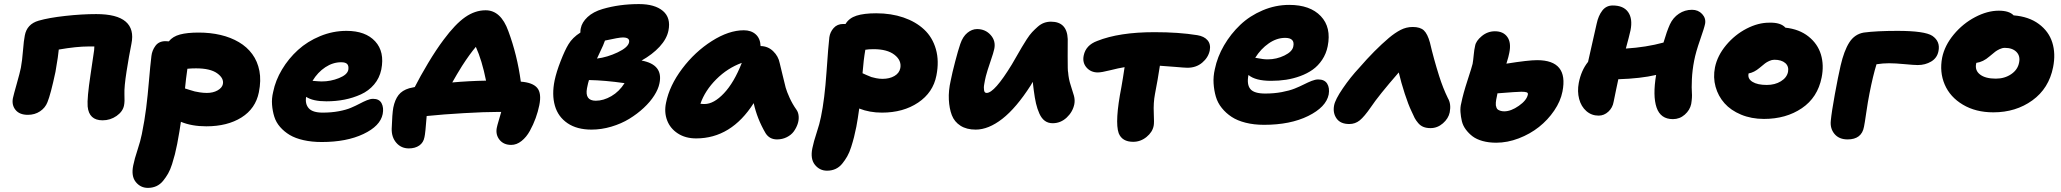

<svg xmlns="http://www.w3.org/2000/svg" viewBox="-20 -622 10070 938"><path d="M481 -34.2Q414.6 -34.2 408.2 -102.1Q404.8 -141.6 422.4 -258.1Q439.9 -374.5 439.9 -377Q439.9 -389.2 440.9 -395H413.1Q354 -395 267.1 -379.9Q265.6 -355.5 251 -271Q227.5 -160.6 211.9 -123Q201.2 -95.2 175.5 -78.1Q149.9 -61 116.2 -61Q75.7 -61 56.2 -84.7Q36.6 -108.4 43 -142.1Q46.9 -160.2 62 -213.4Q77.1 -266.6 82 -291Q88.4 -325.2 92.3 -375Q96.2 -424.8 101.1 -448.2Q111.3 -504.4 168.9 -521Q217.8 -535.2 298.6 -544.2Q379.4 -553.2 450.2 -553.2Q551.3 -553.2 594 -516.4Q636.7 -479.5 622.1 -408.2Q610.4 -350.6 598.4 -273.9Q586.4 -197.3 587.9 -162.1Q589.8 -125 585.9 -106.9Q580.1 -77.1 549.6 -55.7Q519 -34.2 481 -34.2Z M702.6 295.9Q666.5 295.9 643.3 267.1Q620.1 238.3 630.9 186Q637.2 154.3 651.9 110.1Q666.5 65.9 672.9 33.2Q686.5 -33.7 694.1 -94.2Q701.7 -154.8 707.8 -227.5Q713.9 -300.3 719.7 -348.1Q722.7 -375.5 739.5 -398.2Q756.3 -420.9 788.6 -420.9Q799.8 -420.9 804.7 -419.9Q823.7 -443.8 859.1 -453.4Q894.5 -462.9 950.7 -462.9Q1007.8 -462.9 1057.6 -451.2Q1107.4 -439.5 1147.2 -416Q1187 -392.6 1212.6 -357.4Q1238.3 -322.3 1247.3 -275.6Q1256.3 -229 1244.6 -170.9Q1228.5 -91.3 1159.7 -48.1Q1090.8 -4.9 987.8 -4.9Q917 -4.9 863.8 -26.9Q858.4 13.2 845.7 81.1Q839.8 110.4 834.5 131.6Q829.1 152.8 820.6 179.9Q812 207 801.3 225.8Q790.5 244.6 776.6 261.7Q762.7 278.8 743.9 287.4Q725.1 295.9 702.6 295.9ZM937.5 -288.1Q915 -288.1 895.5 -286.1Q888.2 -236.8 883.8 -189.9Q885.3 -189.5 904.5 -183.3Q923.8 -177.2 931.4 -175.3Q939 -173.3 956.5 -170.7Q974.1 -168 990.7 -168Q1021 -168 1043 -180.4Q1064.9 -192.9 1068.8 -210.9Q1074.7 -239.7 1041 -263.9Q1007.3 -288.1 937.5 -288.1Z M1551.8 71.8Q1502.9 71.8 1462.9 62.7Q1422.9 53.7 1395.5 37.4Q1368.2 21 1348.4 -1.7Q1328.6 -24.4 1320.1 -51.8Q1311.5 -79.1 1309.1 -109.9Q1306.6 -140.6 1314.5 -172.9Q1325.7 -229 1357.7 -282.5Q1389.6 -335.9 1435.8 -377.9Q1481.9 -419.9 1544.2 -445.6Q1606.4 -471.2 1672.9 -471.2Q1765.6 -471.2 1812.7 -420.2Q1859.9 -369.1 1842.8 -282.2Q1834 -240.2 1807.6 -209.2Q1781.2 -178.2 1743.2 -160.9Q1705.1 -143.6 1663.1 -135.3Q1621.1 -127 1574.7 -127Q1508.8 -127 1475.6 -148.9Q1469.7 -114.3 1488.5 -93Q1507.3 -71.8 1556.6 -71.8Q1599.1 -71.8 1635.3 -78.6Q1671.4 -85.4 1694.8 -95.5Q1718.3 -105.5 1737.1 -115.5Q1755.9 -125.5 1772.5 -132.3Q1789.1 -139.2 1802.7 -139.2Q1833 -139.2 1844.2 -117.4Q1855.5 -95.7 1849.6 -64.9Q1837.9 -6.3 1755.4 32.7Q1672.9 71.8 1551.8 71.8ZM1646.5 -317.9Q1606.4 -317.9 1569.3 -293.5Q1532.2 -269 1506.8 -227.1Q1540.5 -224.1 1551.8 -224.1Q1595.7 -224.1 1636.2 -240.5Q1676.8 -256.8 1681.6 -280.8Q1684.6 -299.8 1676.5 -308.8Q1668.5 -317.9 1646.5 -317.9Z M2477.5 85.9Q2440.9 85.9 2420.9 61.5Q2400.9 37.1 2406.7 3.9Q2408.7 -7.3 2417.2 -35.6Q2425.8 -64 2428.7 -75.2H2412.6Q2348.6 -75.2 2246.8 -69.3Q2145 -63.5 2064.5 -55.2Q2058.1 30.3 2053.7 47.9Q2048.8 74.7 2028.3 88.9Q2007.8 103 1977.5 103Q1939.9 103 1916.3 75.7Q1892.6 48.3 1893.6 6.8Q1896 -66.4 1901.4 -96.2Q1909.2 -134.8 1927 -157.7Q1944.8 -180.7 1979.5 -190.9Q1989.3 -193.4 2006.3 -196.8Q2032.2 -248 2071.5 -313.7Q2110.8 -379.4 2147.5 -428.2Q2204.1 -504.4 2252.4 -538.1Q2300.8 -571.8 2352.5 -571.8Q2426.8 -571.8 2463.4 -470.2Q2506.8 -353.5 2524.4 -223.1Q2582.5 -218.8 2604.5 -192.6Q2626.5 -166.5 2614.7 -107.9Q2608.4 -76.7 2596.9 -44.9Q2585.4 -13.2 2568.6 17.3Q2551.8 47.9 2527.8 66.9Q2503.9 85.9 2477.5 85.9ZM2237.3 -299.8Q2211.4 -258.3 2189.5 -219.2Q2271 -226.6 2354.5 -228Q2334.5 -327.6 2304.7 -393.1Q2274.4 -357.4 2237.3 -299.8Z M2869.6 11.2Q2798.8 11.2 2752.7 -20Q2706.5 -51.3 2690.9 -105.5Q2675.3 -159.7 2689.5 -229Q2698.2 -270.5 2719 -323.7Q2739.7 -377 2757.3 -405.8Q2776.9 -438.5 2815.4 -462.9Q2815.4 -477.1 2817.4 -483.9Q2822.8 -512.7 2850.3 -538.6Q2877.9 -564.5 2924.3 -578.1Q3006.3 -602.1 3101.6 -602.1Q3179.2 -602.1 3218.8 -568.4Q3258.3 -534.7 3245.6 -472.2Q3237.3 -431.6 3202.4 -393.8Q3167.5 -356 3114.3 -326.2Q3221.2 -306.6 3201.7 -214.8Q3196.3 -187 3176.5 -155.8Q3156.7 -124.5 3125 -95Q3093.3 -65.4 3054.2 -41.5Q3015.1 -17.6 2966.6 -3.2Q2918 11.2 2869.6 11.2ZM3022.5 -439Q3003.9 -439 2935.5 -423.8Q2932.1 -413.1 2926.3 -400.1Q2920.4 -387.2 2911.4 -367.9Q2902.3 -348.6 2896.5 -335.9Q2947.3 -342.3 2997.6 -366.2Q3047.9 -390.1 3053.2 -415Q3055.7 -427.2 3048.1 -433.1Q3040.5 -439 3022.5 -439ZM2847.7 -190.9Q2836.4 -129.9 2890.6 -129.9Q2928.2 -129.9 2966.8 -152.3Q3005.4 -174.8 3031.2 -215.8Q2935.5 -229.5 2857.4 -231Q2853 -217.8 2847.7 -190.9Z M3380.9 54.2Q3328.6 54.2 3291.3 29.8Q3253.9 5.4 3239 -34.4Q3224.1 -74.2 3233.9 -120.1Q3250.5 -203.6 3312.7 -286.4Q3375 -369.1 3457.8 -421.6Q3540.5 -474.1 3613.8 -474.1Q3649.9 -474.1 3672.1 -454.1Q3694.3 -434.1 3695.8 -397Q3731.9 -396.5 3757.3 -371.8Q3782.7 -347.2 3789.1 -314Q3793.9 -295.9 3803.5 -254.4Q3813 -212.9 3818.4 -193.8Q3823.7 -174.8 3837.6 -144Q3851.6 -113.3 3871.1 -85.9Q3880.4 -72.8 3881.8 -54Q3883.3 -35.2 3876.7 -15.9Q3870.1 3.4 3857.7 20.5Q3845.2 37.6 3823.5 48.3Q3801.8 59.1 3775.9 59.1Q3739.3 59.1 3720.2 28.8Q3678.7 -42 3662.1 -118.2Q3552.2 54.2 3380.9 54.2ZM3421.9 -113.8Q3467.3 -113.8 3516.8 -166.3Q3566.4 -218.8 3604 -314.9Q3534.2 -289.6 3479.2 -234.6Q3424.3 -179.7 3401.9 -115.2Q3410.6 -113.8 3421.9 -113.8Z M4020.5 211.9Q3984.4 211.9 3961.2 183.1Q3938 154.3 3948.7 102.1Q3955.1 70.3 3969.7 26.1Q3984.4 -18.1 3990.7 -50.8Q4008.8 -138.2 4017.8 -269.5Q4026.9 -400.9 4031.7 -439.9Q4035.2 -465.3 4052.7 -485.1Q4070.3 -504.9 4099.6 -504.9H4110.8Q4127.9 -533.7 4164.3 -545.4Q4200.7 -557.1 4260.7 -557.1Q4333.5 -557.1 4393.6 -536.6Q4453.6 -516.1 4494.6 -478Q4535.6 -439.9 4552.2 -381.8Q4568.8 -323.7 4554.7 -252.9Q4538.6 -169.9 4465.6 -120.8Q4392.6 -71.8 4288.6 -71.8Q4228 -71.8 4177.7 -91.8Q4170.9 -41.5 4163.6 -2.9Q4157.7 26.4 4152.3 47.6Q4147 68.8 4138.4 95.9Q4129.9 123 4119.1 141.8Q4108.4 160.6 4094.5 177.7Q4080.6 194.8 4061.8 203.4Q4043 211.9 4020.5 211.9ZM4247.6 -381.8Q4224.1 -381.8 4207.5 -378.9Q4198.7 -328.6 4193.8 -264.2Q4195.8 -263.2 4212.9 -255.6Q4230 -248 4237.1 -245.6Q4244.1 -243.2 4260 -240Q4275.9 -236.8 4291.5 -236.8Q4325.7 -236.8 4349.6 -250.7Q4373.5 -264.6 4378.4 -289.1Q4385.3 -326.7 4350.1 -354.2Q4314.9 -381.8 4247.6 -381.8Z M4746.6 11.2Q4702.1 11.2 4672.4 -7.8Q4642.6 -26.9 4630.1 -59.3Q4617.7 -91.8 4615.5 -135.3Q4613.3 -178.7 4624.5 -228Q4631.8 -265.6 4646.5 -321.5Q4661.1 -377.4 4671.4 -407.2Q4683.6 -443.4 4706.1 -461.7Q4728.5 -480 4753.4 -480Q4793.9 -480 4819.8 -450.9Q4845.7 -421.9 4837.4 -382.8Q4834.5 -367.2 4818.6 -321Q4802.7 -274.9 4796.4 -250Q4793.5 -238.3 4792 -230.5Q4790.5 -222.7 4788.6 -211.9Q4786.6 -201.2 4786.6 -194.3Q4786.6 -187.5 4787.6 -180.9Q4788.6 -174.3 4791.7 -171.1Q4794.9 -168 4800.3 -168Q4838.4 -168 4923.3 -307.1Q4932.1 -321.8 4947.5 -348.9Q4962.9 -376 4972.2 -391.6Q4981.4 -407.2 4995.8 -429.7Q5010.3 -452.1 5022.5 -465.1Q5034.7 -478 5049.6 -491.2Q5064.5 -504.4 5080.6 -510.3Q5096.7 -516.1 5114.3 -516.1Q5192.9 -516.1 5196.3 -431.2Q5196.3 -423.3 5196 -347.9Q5195.8 -272.5 5198.2 -269Q5200.7 -235.8 5210.7 -205.8Q5220.7 -175.8 5226.6 -154.5Q5232.4 -133.3 5228.5 -112.8Q5220.7 -75.2 5191.2 -47.6Q5161.6 -20 5122.6 -20Q5100.6 -20 5084.5 -31.7Q5068.4 -43.5 5057.9 -66.9Q5047.4 -90.3 5041.3 -116.7Q5035.2 -143.1 5030.3 -181.2Q5029.3 -188 5027.8 -201.7Q5026.4 -215.3 5025.4 -222.2Q5022.9 -217.3 5015.6 -205.1Q4944.8 -94.7 4877 -41.7Q4809.1 11.2 4746.6 11.2Z M5516.1 70.8Q5461.9 70.8 5445.3 28.8Q5425.3 -27.3 5458.5 -196.8Q5466.3 -240.7 5474.1 -293.9Q5446.3 -289.6 5403.8 -278.8Q5361.3 -268.1 5343.3 -268.1Q5309.1 -268.1 5288.1 -292.2Q5267.1 -316.4 5274.4 -351.1Q5284.7 -401.4 5340.3 -421.9Q5447.3 -464.8 5620.1 -464.8Q5739.3 -464.8 5829.1 -450.2Q5862.8 -444.8 5879.4 -425.3Q5896 -405.8 5890.1 -375Q5882.8 -340.8 5853.3 -315.9Q5823.7 -291 5781.2 -291Q5768.6 -291 5721.2 -295.2Q5673.8 -299.3 5646.5 -300.8Q5636.2 -232.4 5622.6 -163.1Q5614.3 -119.6 5616.7 -70.1Q5619.1 -20.5 5616.2 -7.8Q5610.4 23.4 5581.3 47.1Q5552.2 70.8 5516.1 70.8Z M6155.3 -12.2Q6106 -12.2 6065.4 -22.5Q6024.9 -32.7 5997.1 -51Q5969.2 -69.3 5949 -94.5Q5928.7 -119.6 5919.9 -149.9Q5911.1 -180.2 5908.9 -214.4Q5906.7 -248.5 5915 -284.2Q5927.2 -344.2 5960 -400.4Q5992.7 -456.5 6039.3 -500.7Q6085.9 -544.9 6148.7 -571.5Q6211.4 -598.1 6278.3 -598.1Q6380.4 -598.1 6432.6 -543.2Q6484.9 -488.3 6466.3 -396Q6459 -359.4 6439.2 -329.8Q6419.4 -300.3 6392.8 -281.5Q6366.2 -262.7 6332 -250.2Q6297.9 -237.8 6262.9 -232.4Q6228 -227.1 6189.9 -227.1Q6112.8 -227.1 6079.1 -255.9V-254.9Q6070.3 -209 6088.6 -187Q6106.9 -165 6161.1 -165Q6204.6 -165 6242.2 -172.1Q6279.8 -179.2 6304.7 -189.2Q6329.6 -199.2 6349.9 -209.5Q6370.1 -219.7 6387.9 -226.8Q6405.8 -233.9 6419.9 -233.9Q6451.2 -233.9 6463.9 -213.1Q6476.6 -192.4 6471.2 -160.2Q6458.5 -98.6 6371.1 -55.4Q6283.7 -12.2 6155.3 -12.2ZM6258.3 -437Q6217.3 -437 6178.5 -410.2Q6139.6 -383.3 6112.3 -339.8Q6116.7 -339.4 6127.4 -337.2Q6138.2 -335 6149.7 -333.5Q6161.1 -332 6173.3 -332Q6216.3 -332 6254.9 -350.8Q6293.5 -369.6 6298.3 -395Q6307.1 -437 6258.3 -437Z M6571.8 -16.1Q6528.8 -16.1 6509.8 -43Q6490.7 -69.8 6497.6 -106.9Q6502.9 -135.7 6540.3 -190.4Q6577.6 -245.1 6620.6 -291Q6695.3 -377.4 6765.6 -437Q6795.4 -461.9 6823 -476.1Q6850.6 -490.2 6881.8 -490.2Q6918.5 -490.2 6936.3 -473.4Q6954.1 -456.5 6965.8 -414.1Q6983.9 -335.9 7010.7 -251Q7029.3 -191.9 7053.7 -142.1Q7070.3 -114.3 7062.5 -73.2Q7056.2 -43 7029.3 -19.5Q7002.4 3.9 6968.8 3.9Q6948.7 3.9 6934.1 -2Q6919.4 -7.8 6908.4 -20.8Q6897.5 -33.7 6891.1 -45.7Q6884.8 -57.6 6875.5 -79.1Q6860.4 -110.4 6842.8 -164.3Q6825.2 -218.3 6813.5 -268.1Q6714.4 -154.3 6677.7 -99.1Q6645 -51.8 6622.8 -33.9Q6600.6 -16.1 6571.8 -16.1Z M7289.6 75.2Q7252.9 75.2 7223.1 66.9Q7193.4 58.6 7174.3 44.2Q7155.3 29.8 7141.1 10.7Q7127 -8.3 7121.8 -30Q7116.7 -51.8 7115 -74.7Q7113.3 -97.7 7119.1 -119.1Q7127.9 -163.6 7149.7 -230.2Q7171.4 -296.9 7174.3 -310.1Q7177.2 -326.7 7179.7 -353.3Q7182.1 -379.9 7186.5 -397.9Q7190.4 -421.9 7219 -445.6Q7247.6 -469.2 7283.2 -469.2Q7324.2 -469.2 7344 -441.4Q7363.8 -413.6 7353.5 -363.8Q7351.1 -348.6 7339.4 -311Q7446.3 -328.1 7489.3 -328.1Q7643.6 -328.1 7613.3 -174.8Q7604 -127.4 7573 -81.8Q7542 -36.1 7498.5 -1.7Q7455.1 32.7 7399.7 54Q7344.2 75.2 7289.6 75.2ZM7295.4 -164.1Q7294.9 -160.6 7292.7 -150.4Q7290.5 -140.1 7289.6 -135.3Q7288.6 -130.4 7287.8 -121.3Q7287.1 -112.3 7287.8 -107.4Q7288.6 -102.5 7291 -95.9Q7293.5 -89.4 7298.3 -86.2Q7303.2 -83 7310.8 -80.6Q7318.4 -78.1 7329.1 -78.1Q7361.8 -78.1 7400.1 -105Q7438.5 -131.8 7444.3 -160.2Q7445.8 -168.5 7438 -171.1Q7430.2 -173.8 7412.1 -173.8Q7391.6 -173.8 7295.4 -166Z M7790 -57.1Q7755.4 -57.1 7730 -79.3Q7704.6 -101.6 7694.8 -138.4Q7685.1 -175.3 7692.9 -216.8Q7704.6 -277.8 7738.3 -319.8Q7746.1 -355.5 7760.7 -419.2Q7775.4 -482.9 7780.3 -505.9Q7788.6 -545.4 7807.9 -570.3Q7827.1 -595.2 7858.9 -595.2Q7911.6 -595.2 7934.3 -562.7Q7957 -530.3 7945.8 -474.1Q7939 -443.4 7922.9 -384.8Q8022.5 -391.1 8106.9 -414.1Q8123 -469.2 8138.2 -502.9Q8153.3 -535.6 8182.1 -554.9Q8210.9 -574.2 8246.1 -574.2Q8276.4 -574.2 8295.7 -553.5Q8314.9 -532.7 8310.1 -505.9Q8306.6 -487.3 8285.6 -427.2Q8264.6 -367.2 8256.8 -326.2Q8247.6 -279.3 8245.6 -234.9Q8243.7 -190.4 8245.6 -168.7Q8247.6 -147 8242.2 -113.8Q8235.8 -84 8210.9 -62Q8186 -40 8152.8 -40Q8092.3 -40 8073 -96.9Q8053.7 -153.8 8070.8 -255.9Q7995.1 -238.3 7886.2 -234.9Q7883.8 -223.6 7875.7 -185.5Q7867.7 -147.5 7863.3 -125Q7858.4 -95.7 7837.4 -76.4Q7816.4 -57.1 7790 -57.1Z M8597.7 -41Q8536.1 -41 8485.8 -62Q8435.5 -83 8404.8 -117.7Q8374 -152.3 8361.3 -198Q8348.6 -243.7 8358.4 -293Q8370.1 -350.1 8412.8 -401.4Q8455.6 -452.6 8512.9 -482.2Q8570.3 -511.7 8624.5 -511.2Q8679.7 -512.7 8702.6 -486.8Q8770.5 -479.5 8815.4 -443.6Q8860.4 -407.7 8876 -355.7Q8891.6 -303.7 8879.4 -243.2Q8859.9 -145.5 8782.7 -93.3Q8705.6 -41 8597.7 -41ZM8522.5 -262.2Q8517.1 -237.3 8541.5 -222.2Q8565.9 -207 8611.3 -207Q8651.4 -207 8680.4 -224.9Q8709.5 -242.7 8715.3 -271Q8720.2 -297.9 8701.7 -314Q8683.1 -330.1 8648.4 -330.1Q8636.2 -330.1 8623.5 -324.2Q8610.8 -318.4 8603 -312.3Q8595.2 -306.2 8575.7 -290Q8549.8 -268.1 8522.5 -263.2Z M9006.3 59.1Q8964.4 59.1 8942.1 32.2Q8919.9 5.4 8924.3 -33.2Q8928.2 -74.7 8944.1 -161.9Q8960 -249 8972.2 -301.8Q8988.8 -374 9014.6 -414.6Q9040.5 -455.1 9085.4 -462.9Q9147.9 -471.2 9249.5 -471.2Q9383.3 -471.2 9420.4 -446.8Q9460 -419.4 9450.2 -372.1Q9443.8 -338.9 9414.8 -321.5Q9385.7 -304.2 9349.1 -304.2Q9330.6 -304.2 9284.9 -308.6Q9239.3 -313 9208.5 -313Q9179.2 -313 9147.5 -308.1Q9129.9 -251 9113.3 -166Q9105.5 -127 9097.4 -71.5Q9089.4 -16.1 9086.4 -2.9Q9075.2 59.1 9006.3 59.1Z M9718.3 -73.2Q9632.3 -73.2 9569.6 -110.6Q9506.8 -147.9 9480.7 -209Q9454.6 -270 9468.3 -340.8Q9480.5 -399.9 9524.9 -453.4Q9569.3 -506.8 9629.2 -538.3Q9689 -569.8 9745.1 -569.8Q9795.9 -569.8 9817.4 -546.9Q9891.6 -541 9940.4 -504.9Q9989.3 -468.8 10006.3 -414.3Q10023.4 -359.9 10010.3 -293.9Q9989.7 -189.9 9908.9 -131.6Q9828.1 -73.2 9718.3 -73.2ZM9634.3 -311Q9627.4 -277.8 9653.6 -257.8Q9679.7 -237.8 9730.5 -237.8Q9773.4 -237.8 9805.7 -259.8Q9837.9 -281.7 9844.2 -316.9Q9850.6 -348.6 9831.1 -368.4Q9811.5 -388.2 9774.4 -388.2Q9761.7 -388.2 9748.5 -381.8Q9735.4 -375.5 9727.8 -369.6Q9720.2 -363.8 9699.2 -346.2Q9668.5 -319.3 9635.3 -314.9Q9635.3 -314.5 9634.8 -313Q9634.3 -311.5 9634.3 -311Z"/></svg>

Font: Shantell Sans Irregular Bouncy
Style: Italic
Weight: 800
Italic angle: -11.31°
Designer: Stephen Nixon, Anya Danilova, Shantell Martin
Foundry: Arrow Type
Version: Version 1.006;[9816181b4]